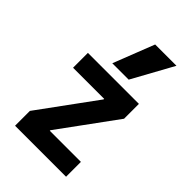

<svg xmlns="http://www.w3.org/2000/svg" viewBox="-234 -879 969 969"><g transform="rotate(45 250.0 -395.0)"><path d="M68 0V-106L290 -410V-414H68V-520H432V-414L210 -110V-106H432V0ZM309 -570H192L278 -790H430Z"/></g></svg>

Font: M PLUS Code Latin SemiBold
Style: Regular
Weight: 600
Designer: Coji Morishita
Foundry: UNDERFOREST DESIGN
Version: Version 1.002; ttfautohint (v1.8.3)